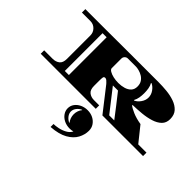

<svg xmlns="http://www.w3.org/2000/svg" viewBox="-166 -930 1697 1697"><g transform="rotate(45 682.5 -81.5)"><path d="M73 0V-43H179Q217 -43 243 -63Q269 -83 269 -132V-425Q269 -462 243 -488.5Q217 -515 179 -515H73V-558Q73 -558 106 -558Q139 -558 195.5 -558Q252 -558 324 -558Q396 -558 476 -558.5Q556 -559 635 -559Q714 -559 784.5 -559Q855 -559 908.5 -559Q962 -559 989 -559Q1036 -559 1088.5 -554Q1141 -549 1187 -533Q1233 -517 1262 -485.5Q1291 -454 1291 -401Q1291 -353 1261.5 -324.5Q1232 -296 1184 -281Q1136 -266 1079 -260.5Q1022 -255 967 -254V-248Q985 -233 1029.5 -213.5Q1074 -194 1136 -184L1249 -43H1352V0H844L673 -219Q673 -219 665.5 -227.5Q658 -236 648 -244.5Q638 -253 628 -253Q612 -253 609.5 -239Q607 -225 607 -195V-132Q607 -83 633 -63Q659 -43 696 -43H761V0ZM331 -43H382V-515H331ZM741 -302Q777 -302 809.5 -311.5Q842 -321 862.5 -342.5Q883 -364 883 -400Q883 -433 868.5 -455Q854 -477 832 -490Q810 -503 787 -509Q764 -515 747 -515H647Q631 -515 619 -503Q607 -491 607 -474V-354Q607 -340 626.5 -328Q646 -316 676.5 -309Q707 -302 741 -302ZM949 -291Q978 -304 999.5 -335Q1021 -366 1021 -400Q1021 -435 999.5 -465.5Q978 -496 949 -509L945 -506Q958 -484 962.5 -456.5Q967 -429 967 -400Q967 -372 962.5 -344.5Q958 -317 945 -294ZM886 -43H949Q909 -96 868 -148.5Q827 -201 786 -253H722ZM592 396V359Q616 359 650.5 352Q685 345 717 327.5Q749 310 763 281Q744 287 720 287Q682 287 650.5 271.5Q619 256 600.5 229.5Q582 203 582 172Q582 140 600.5 114.5Q619 89 650.5 74Q682 59 720 59Q758 59 788.5 74.5Q819 90 837.5 117Q856 144 856 180Q856 229 831 276Q806 323 748 356Q690 389 592 396ZM682 253 684 250Q672 236 664.5 215.5Q657 195 657 172Q657 149 664.5 128.5Q672 108 684 94L682 91Q656 103 639 125Q622 147 622 172Q622 197 639 219Q656 241 682 253Z"/></g></svg>

Font: Diplomata SC
Style: Regular
Weight: 400
Designer: Eduardo Rodriguez Tunni
Foundry: Eduardo Rodriguez Tunni
Version: Version 1.002; ttfautohint (v1.8.4.7-5d5b);gftools[0.9.23]